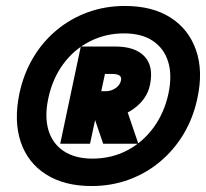

<svg xmlns="http://www.w3.org/2000/svg" viewBox="-20 -834 691 644"><path d="M287 -210Q196 -210 134.5 -249Q73 -288 49.5 -358Q26 -428 45 -520Q59 -586 91 -640Q123 -694 170 -733Q217 -772 275 -793Q333 -814 399 -814Q491 -814 552 -775Q613 -736 637.5 -666Q662 -596 642 -504Q628 -438 595.5 -384Q563 -330 516 -291Q469 -252 411 -231Q353 -210 287 -210ZM326 -352 279 -490H397L444 -352ZM290 -302Q353 -302 405.5 -329Q458 -356 494.5 -405.5Q531 -455 545 -520Q558 -582 544 -627Q530 -672 492.5 -697Q455 -722 396 -722Q334 -722 281 -695Q228 -668 192 -619Q156 -570 142 -504Q129 -443 142.5 -397.5Q156 -352 194 -327Q232 -302 290 -302ZM182 -352 251 -678H366Q434 -678 465 -644.5Q496 -611 483 -549Q473 -501 427.5 -468.5Q382 -436 323 -436H243L263 -528H334Q353 -528 368 -538.5Q383 -549 386 -565Q388 -575 381 -580.5Q374 -586 355 -586H332L282 -352Z"/></svg>

Font: Victor Mono Thin
Style: Italic
Weight: 100
Italic angle: -12°
Monospace: yes
Designer: Rune Bjørnerås
Version: Version 1.561;gftools[0.9.30]